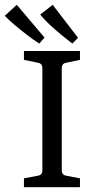

<svg xmlns="http://www.w3.org/2000/svg" viewBox="-60 -782 394 802"><path d="M274 -532 217 -520Q198 -517 198 -497V-71Q198 -51 217 -48L274 -37V0H40V-37L98 -48Q117 -51 117 -70V-497Q117 -517 98 -520L40 -532V-569H274ZM266 -624 242 -600Q221 -616 195.5 -637Q170 -658 146.5 -680Q123 -702 108 -721L160 -762ZM126 -625 104 -600Q82 -614 54.5 -635Q27 -656 1.5 -677.5Q-24 -699 -40 -716L10 -762Z"/></svg>

Font: Rasa
Style: Regular
Weight: 400
Designer: Anna Giedrys (Yrsa+Rasa design), David Brezina (Yrsa art-direction, Rasa art-direction, design)
Foundry: Rosetta Type Foundry
Version: Version 2.004